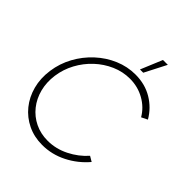

<svg xmlns="http://www.w3.org/2000/svg" viewBox="-247 -1044 1203 1203"><g transform="rotate(45 354.5 -443.0)"><path d="M333 13Q262 13 203.5 -15.2Q145 -43.5 104.8 -93.2Q64.5 -143 47 -208.8Q29.5 -274.5 40 -350Q50.5 -425 86.5 -490.8Q122.5 -556.5 176.8 -606.5Q231 -656.5 297.5 -684.8Q364 -713 435 -713Q520 -713 585.8 -673.5Q651.5 -634 689.5 -568L649 -548Q616.5 -604 557.8 -637Q499 -670 429 -670Q366 -670 307.8 -644.5Q249.5 -619 202 -574.8Q154.5 -530.5 123.2 -472.5Q92 -414.5 83 -350Q74 -284 89 -226Q104 -168 139.2 -123.8Q174.5 -79.5 225.5 -54.8Q276.5 -30 339 -30Q411.5 -30 478.8 -63.8Q546 -97.5 593.5 -151.5L628 -131Q572 -65 495 -26Q418 13 333 13ZM432 -755 492 -899H535L461 -755Z"/></g></svg>

Font: Urbanist ExtraLight
Style: Italic
Weight: 250
Version: Version 1.303